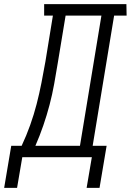

<svg xmlns="http://www.w3.org/2000/svg" viewBox="-80 -755 628 922"><path d="M-60 147 -26 -55H24Q47 -104 65 -154.5Q83 -205 96 -255.5Q109 -306 119 -357Q129 -408 138 -459L174 -680H132V-735H527L528 -680H468L365 -55H432L398 147H336L361 0H27L2 147ZM304 -55 407 -680H235L197 -450Q189 -401 180 -351Q171 -301 158 -251.5Q145 -202 128 -152.5Q111 -103 90 -55Z"/></svg>

Font: Iosevka Curly Slab Light
Style: Italic
Weight: 300
Italic angle: -9°
Monospace: yes
Designer: Belleve Invis
Foundry: Belleve Invis
Version: Version 22.1.2; ttfautohint (v1.8.4)